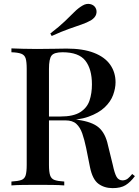

<svg xmlns="http://www.w3.org/2000/svg" viewBox="-20 -958 717 992"><path d="M39 -708Q62 -707 98.5 -706Q135 -705 171 -705Q219 -705 262.5 -706Q306 -707 324 -707Q409 -707 465.5 -685Q522 -663 549.5 -623.5Q577 -584 577 -533Q577 -502 564.5 -467.5Q552 -433 521 -403.5Q490 -374 437 -355Q384 -336 302 -336H206V-356H292Q359 -356 394.5 -378.5Q430 -401 442.5 -438.5Q455 -476 455 -522Q455 -601 421 -644.5Q387 -688 303 -688Q260 -688 246.5 -671Q233 -654 233 -602V-106Q233 -70 239 -52Q245 -34 262 -28Q279 -22 312 -20V0Q288 -2 251.5 -2.5Q215 -3 177 -3Q135 -3 98.5 -2.5Q62 -2 39 0V-20Q73 -22 90 -28Q107 -34 112.5 -52Q118 -70 118 -106V-602Q118 -639 112.5 -656.5Q107 -674 89.5 -680.5Q72 -687 39 -688ZM208 -353Q259 -351 290 -348.5Q321 -346 342 -344Q363 -342 381 -339Q456 -329 490.5 -299Q525 -269 538 -207L563 -105Q572 -62 582.5 -44Q593 -26 614 -26Q630 -27 640.5 -35.5Q651 -44 663 -59L677 -48Q654 -17 629 -1.5Q604 14 562 14Q519 14 488.5 -8.5Q458 -31 445 -94L425 -194Q416 -237 405 -268.5Q394 -300 374.5 -318Q355 -336 318 -336H210ZM406 -929Q426 -941 445.5 -937Q465 -933 474 -917Q482 -902 477 -884.5Q472 -867 450 -853Q429 -841 401.5 -831.5Q374 -822 337 -809Q300 -796 247 -772L240 -785Q287 -821 315.5 -848.5Q344 -876 364 -896Q384 -916 406 -929Z"/></svg>

Font: Playfair Display Medium
Style: Regular
Weight: 500
Designer: Claus Eggers Sørensen
Foundry: Claus Eggers Sørensen
Version: Version 1.203